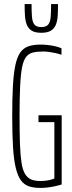

<svg xmlns="http://www.w3.org/2000/svg" viewBox="-20 -915 355 943"><path d="M179 8Q146 8 122 0Q98 -8 82.5 -29.5Q67 -51 57.5 -90Q48 -129 44 -191.5Q40 -254 40 -344Q40 -432 43.5 -493.5Q47 -555 55.5 -595Q64 -635 79.5 -657Q95 -679 119.5 -687.5Q144 -696 179 -696Q196 -696 214.5 -694Q233 -692 250.5 -688Q268 -684 282 -678V-646Q268 -651 252 -654.5Q236 -658 220.5 -660Q205 -662 194 -662Q164 -662 143.5 -657.5Q123 -653 109.5 -637Q96 -621 89 -587Q82 -553 79 -494Q76 -435 76 -344Q76 -264 78 -208.5Q80 -153 85.5 -117Q91 -81 102.5 -61.5Q114 -42 132 -34Q150 -26 178 -26Q191 -26 204 -27.5Q217 -29 228.5 -32Q240 -35 247 -38V-315H169V-349H283V-9Q267 -4 248.5 0Q230 4 212 6Q194 8 179 8ZM183 -754Q152 -754 135.5 -764.5Q119 -775 111.5 -794Q104 -813 102.5 -838.5Q101 -864 101 -895H135Q135 -858 137 -832.5Q139 -807 149 -794.5Q159 -782 183 -782Q207 -782 217 -794.5Q227 -807 229 -832.5Q231 -858 231 -895H265Q265 -864 263.5 -838.5Q262 -813 254.5 -794Q247 -775 230 -764.5Q213 -754 183 -754Z"/></svg>

Font: Saira UltraCondensed Thin
Style: Regular
Weight: 250
Width: 1
Designer: Hector Gatti with collaboration of the Omnibus-Type team
Foundry: Omnibus-Type
Version: Version 1.101